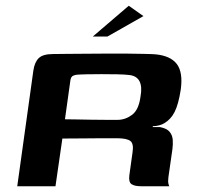

<svg xmlns="http://www.w3.org/2000/svg" viewBox="-20 -648 691 668"><path d="M354 -167Q354 -167 331.5 -167Q309 -167 273 -166.5Q237 -166 197 -166L173 0H40L96 -402Q100 -431 114.5 -445.5Q129 -460 165 -460Q180 -460 208.5 -460.5Q237 -461 272.5 -461Q308 -461 346.5 -461.5Q385 -462 420 -461.5Q455 -461 482 -460.5Q509 -460 521 -459Q573 -454 595 -425.5Q617 -397 609 -337Q601 -285 587.5 -258.5Q574 -232 551 -219Q545 -215 534 -212Q523 -209 512 -209L511 -206Q517 -206 524 -206Q531 -206 536 -206Q561 -201 570.5 -189Q580 -177 581 -161.5Q582 -146 580 -130L566 -32Q564 -17 566 -9Q568 -1 569 0H471Q449 0 438 -7Q427 -14 430 -38L441 -117Q446 -148 433.5 -157.5Q421 -167 387 -167ZM206 -233Q218 -233 243 -232.5Q268 -232 297.5 -231.5Q327 -231 352.5 -231Q378 -231 389 -231Q416 -231 439.5 -248.5Q463 -266 469 -313Q475 -346 465.5 -365Q456 -384 430 -387Q414 -389 387.5 -389.5Q361 -390 333 -390Q305 -390 281.5 -389.5Q258 -389 247 -388Q244 -388 235.5 -385Q227 -382 225 -369ZM303 -521 428 -628 479 -592 354 -521Z"/></svg>

Font: Genos Thin SemiBold
Style: Italic
Weight: 600
Italic angle: -8°
Version: Version 1.010